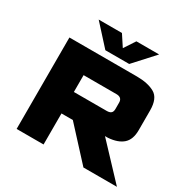

<svg xmlns="http://www.w3.org/2000/svg" viewBox="-194 -1087 1265 1273"><g transform="rotate(30 439.0 -450.0)"><path d="M95.2 0V-700H611.5Q696.4 -700 748.4 -670.6Q800.3 -641.3 800.3 -548.5V-397Q800.3 -325.7 761.6 -291.4Q722.8 -257.1 648.8 -251.8H626.3L863.1 0H606.6L388.3 -237.6H301.4V0ZM301.4 -402H552.7Q574.4 -402 585.5 -411.1Q596.5 -420.3 596.5 -442.3V-490.4Q596.5 -510.6 585.5 -520.7Q574.4 -530.8 552.7 -530.8H301.4ZM666.6 -900 526.2 -746.1H343.7L203.8 -900H381.9L437.1 -815.8L492.5 -900Z"/></g></svg>

Font: Science Gothic
Style: Regular
Weight: 400
Designer: Thomas Phinney, Vassil Kateliev, Brandon Buerkle
Foundry: Font Detective LLC
Version: Version 1.018